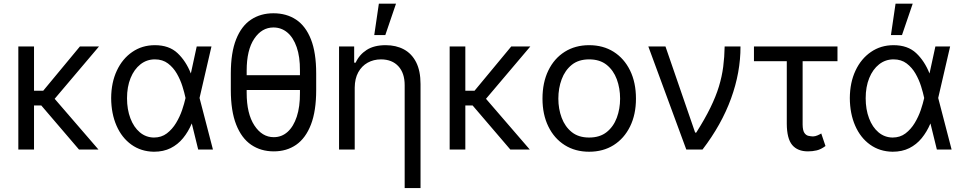

<svg xmlns="http://www.w3.org/2000/svg" viewBox="-20 -792 5111 1017"><path d="M160.2 -545.9V0H77.1V-545.9ZM504.4 -545.9 239.7 -233.4H127V-311.5H209L403.3 -545.9ZM398.4 0 195.3 -237.3 236.8 -306.6 501.5 0Z M795.4 11.7Q727.1 10.7 676 -25.9Q625 -62.5 597.2 -126.2Q569.3 -189.9 568.8 -272.5Q569.3 -355 598.9 -418Q628.4 -481 680.7 -516.8Q732.9 -552.7 800.3 -552.7Q875.5 -552.7 920.2 -510.7Q964.8 -468.8 990.7 -403.3H1023.9L1036.6 -274.4L1107.9 0H1029.8L962.4 -274.4Q957 -300.3 946.3 -334.7Q935.5 -369.1 917 -401.6Q898.4 -434.1 869.9 -455.8Q841.3 -477.5 800.3 -477.5Q757.3 -477.5 723.9 -451.2Q690.4 -424.8 671.6 -378.4Q652.8 -332 652.8 -271.5Q652.8 -212.4 670.7 -165.3Q688.5 -118.2 720.7 -91.1Q752.9 -64 795.4 -63.5Q835 -63.5 863.8 -85.4Q892.6 -107.4 912.6 -140.6Q932.6 -173.8 944.6 -209.2Q956.5 -244.6 962.4 -271.5L1022 -545.9H1100.1L1036.6 -271.5L1023.9 -137.7H995.6Q977.1 -93.8 949.5 -60.1Q921.9 -26.4 883.8 -7.3Q845.7 11.7 795.4 11.7Z M1603 -393.6V-315.4H1256.3V-393.6ZM1654.8 -402.3V-315.4Q1654.8 -204.1 1627 -132.1Q1599.1 -60.1 1548.8 -25.1Q1498.5 9.8 1430.2 9.8Q1361.8 9.8 1310.5 -25.1Q1259.3 -60.1 1231 -132.1Q1202.6 -204.1 1202.6 -315.4V-402.3Q1202.6 -513.2 1230.7 -583.7Q1258.8 -654.3 1309.6 -688Q1360.4 -721.7 1428.2 -721.7Q1497.6 -721.7 1548.3 -688Q1599.1 -654.3 1627 -583.7Q1654.8 -513.2 1654.8 -402.3ZM1568.8 -299.8V-418Q1569.3 -491.2 1551.5 -542.2Q1533.7 -593.3 1502 -619.9Q1470.2 -646.5 1428.2 -646.5Q1366.7 -646.5 1326.7 -586.9Q1286.6 -527.3 1286.6 -418V-299.8Q1286.6 -189.9 1327.4 -127.7Q1368.2 -65.4 1430.2 -65.4Q1472.2 -65.4 1503.4 -93.5Q1534.7 -121.6 1552 -174.1Q1569.3 -226.6 1568.8 -299.8Z M1858.9 -328.1V0H1775.9V-545.9H1856V-460H1863.8Q1882.8 -502 1921.9 -527.3Q1960.9 -552.7 2022.9 -552.7Q2078.1 -552.7 2119.6 -530.3Q2161.1 -507.8 2184.3 -462.2Q2207.5 -416.5 2207.5 -346.7V204.1H2123.5V-340.8Q2123.5 -404.8 2090.3 -440.9Q2057.1 -477.1 1998.5 -477.5Q1959 -477.5 1927.5 -460Q1896 -442.4 1877.7 -409.2Q1859.4 -376 1858.9 -328.1ZM1962.4 -606.4 1986.8 -772.5H2077.6L2021 -606.4Z M2444.8 -545.9V0H2361.8V-545.9ZM2789.1 -545.9 2524.4 -233.4H2411.6V-311.5H2493.7L2688 -545.9ZM2683.1 0 2480 -237.3 2521.5 -306.6 2786.1 0Z M3100.6 11.7Q3026.9 11.7 2971.2 -23.4Q2915.5 -58.6 2884.5 -122.1Q2853.5 -185.5 2853.5 -269.5Q2853.5 -355 2884.5 -418.7Q2915.5 -482.4 2971.2 -517.6Q3026.9 -552.7 3100.6 -552.7Q3174.8 -552.7 3230.5 -517.6Q3286.1 -482.4 3317.4 -418.7Q3348.6 -355 3348.6 -269.5Q3348.6 -185.5 3317.4 -122.1Q3286.1 -58.6 3230.5 -23.4Q3174.8 11.7 3100.6 11.7ZM3100.6 -63.5Q3157.2 -63.5 3193.4 -92.3Q3229.5 -121.1 3247.1 -168.2Q3264.6 -215.3 3264.6 -269.5Q3264.6 -324.7 3247.1 -372.1Q3229.5 -419.4 3193.4 -448.5Q3157.2 -477.5 3100.6 -477.5Q3044.4 -477.5 3008.5 -448.5Q2972.7 -419.4 2955.1 -372.1Q2937.5 -324.7 2937.5 -269.5Q2937.5 -215.3 2955.1 -168.2Q2972.7 -121.1 3008.5 -92.3Q3044.4 -63.5 3100.6 -63.5Z M3615.2 0 3414.1 -545.9H3504.9L3662.1 -89.8H3668Q3713.9 -162.1 3742.9 -221.7Q3772 -281.2 3788.1 -334.2Q3804.2 -387.2 3810.8 -438.7Q3817.4 -490.2 3818.4 -545.9H3902.3Q3902.8 -409.2 3852.3 -270.3Q3801.8 -131.3 3701.2 0Z M4416 -545.9V-467.8H3973.6V-545.9ZM4147.5 -545.9H4231.4V-131.8Q4231.9 -101.1 4240.7 -88.1Q4249.5 -75.2 4262.2 -72.5Q4274.9 -69.8 4286.1 -69.3Q4298.8 -69.8 4310.5 -75Q4322.3 -80.1 4330.1 -85L4352.5 -18.6Q4328.1 -0.5 4305.9 4.6Q4283.7 9.8 4259.8 9.8Q4204.6 9.8 4176.3 -23.9Q4147.9 -57.6 4147.5 -136.7Z M4708 11.7Q4639.6 10.7 4588.6 -25.9Q4537.6 -62.5 4509.8 -126.2Q4481.9 -189.9 4481.4 -272.5Q4481.9 -355 4511.5 -418Q4541 -481 4593.3 -516.8Q4645.5 -552.7 4712.9 -552.7Q4788.1 -552.7 4832.8 -510.7Q4877.4 -468.8 4903.3 -403.3H4936.5L4949.2 -274.4L5020.5 0H4942.4L4875 -274.4Q4869.6 -300.3 4858.9 -334.7Q4848.1 -369.1 4829.6 -401.6Q4811 -434.1 4782.5 -455.8Q4753.9 -477.5 4712.9 -477.5Q4669.9 -477.5 4636.5 -451.2Q4603 -424.8 4584.2 -378.4Q4565.4 -332 4565.4 -271.5Q4565.4 -212.4 4583.3 -165.3Q4601.1 -118.2 4633.3 -91.1Q4665.5 -64 4708 -63.5Q4747.6 -63.5 4776.4 -85.4Q4805.2 -107.4 4825.2 -140.6Q4845.2 -173.8 4857.2 -209.2Q4869.1 -244.6 4875 -271.5L4934.6 -545.9H5012.7L4949.2 -271.5L4936.5 -137.7H4908.2Q4889.6 -93.8 4862.1 -60.1Q4834.5 -26.4 4796.4 -7.3Q4758.3 11.7 4708 11.7ZM4699.2 -606.4 4723.6 -772.5H4814.5L4757.8 -606.4Z"/></svg>

Font: Inter
Style: Regular
Weight: 400
Designer: Rasmus Andersson
Foundry: rsms
Version: Version 4.000;git-8c9346024